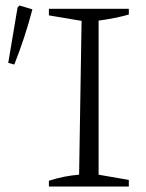

<svg xmlns="http://www.w3.org/2000/svg" viewBox="-20 -679 533 699"><path d="M158 0V-21Q186 -30 213.5 -35.5Q241 -41 268 -43L277 -603L158 -623V-647H449V-626Q424 -619 396.5 -613.5Q369 -608 339 -604V-43L449 -24V0ZM32 -444 10 -450 44 -652 51 -659 98 -645Q71 -542 32 -444Z"/></svg>

Font: Piazzolla SC Light
Style: Regular
Weight: 300
Designer: Juan Pablo del Peral
Foundry: Huerta Tipografica
Version: Version 1.330